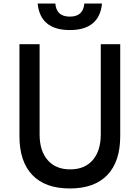

<svg xmlns="http://www.w3.org/2000/svg" viewBox="-20 -1050 790 1086"><path d="M204 -800V-290Q204 -197 249.5 -144.5Q295 -92 377 -92Q459 -92 504.5 -144.5Q550 -197 550 -290V-800H660V-280Q660 -136 587 -60Q514 16 375 16Q236 16 163 -60Q90 -136 90 -280V-800ZM375 -956Q413 -956 433.5 -974.5Q454 -993 457 -1030H557Q550 -956 504.5 -918Q459 -880 375 -880Q291 -880 245.5 -918Q200 -956 193 -1030H293Q296 -993 316.5 -974.5Q337 -956 375 -956Z"/></svg>

Font: Martian Mono sWd Rg
Style: Regular
Weight: 400
Width: 6
Monospace: yes
Designer: Roman Shamin
Foundry: Evil Martians
Version: Version 1.000